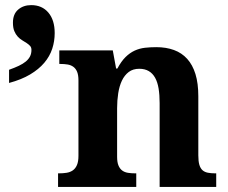

<svg xmlns="http://www.w3.org/2000/svg" viewBox="-20 -734 895 754"><path d="M606.9 0V-329.1Q606.9 -361.3 602.8 -386.5Q598.6 -411.6 589.1 -428.7Q579.6 -445.8 564.2 -454.8Q548.8 -463.9 526.9 -463.9Q502 -463.9 485.4 -451.2Q468.8 -438.5 458.7 -417.2Q448.7 -396 444.3 -367.9Q439.9 -339.8 439.9 -309.1V-118.2Q439.9 -97.2 445.1 -84.5Q450.2 -71.8 459.5 -64.7Q468.8 -57.6 482.2 -55.4Q495.6 -53.2 512.2 -53.2H515.1V0H208V-53.2H210Q227.1 -53.2 241.2 -55.4Q255.4 -57.6 265.9 -64.9Q276.4 -72.3 282.2 -85.9Q288.1 -99.6 288.1 -122.1V-418Q288.1 -439 283 -451.7Q277.8 -464.4 268.3 -471.4Q258.8 -478.5 245.6 -480.7Q232.4 -482.9 215.8 -482.9H212.9V-536.1H422.9L436 -464.8H440.9Q456.1 -493.2 472.9 -509.8Q489.7 -526.4 508.8 -535.2Q527.8 -543.9 549.1 -546.4Q570.3 -548.8 593.8 -548.8Q632.3 -548.8 663.1 -537.6Q693.8 -526.4 715.1 -502.9Q736.3 -479.5 747.6 -443.1Q758.8 -406.7 758.8 -356V-124Q758.8 -100.6 762.9 -86.7Q767.1 -72.8 775.4 -65.4Q783.7 -58.1 796.4 -55.7Q809.1 -53.2 826.2 -53.2H829.1V0ZM194.8 -604Q194.8 -572.3 185.1 -542.5Q175.3 -512.7 153.8 -487.3Q132.3 -461.9 98.4 -441.7Q64.5 -421.4 15.6 -408.2V-460Q37.6 -467.8 54 -475.6Q70.3 -483.4 81.3 -492.4Q92.3 -501.5 97.9 -512.5Q103.5 -523.4 103.5 -538.1Q103.5 -547.9 98.1 -553.7Q92.8 -559.6 84.7 -564.9Q76.7 -570.3 67.1 -575.9Q57.6 -581.5 49.6 -590.3Q41.5 -599.1 36.1 -612.1Q30.8 -625 30.8 -645Q30.8 -678.7 51.3 -696.3Q71.8 -713.9 102.5 -713.9Q145 -713.9 169.9 -684.6Q194.8 -655.3 194.8 -604Z"/></svg>

Font: Droid Serif
Style: Bold
Weight: 700
Designer: Monotype Design team
Foundry: Monotype Imaging Inc.
Version: Version 1.03